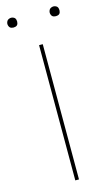

<svg xmlns="http://www.w3.org/2000/svg" viewBox="-137 -960 575 1008"><g transform="rotate(-15 150.0 -456.0)"><path d="M140 0V-735H160V0ZM265 -859Q260 -859 254.5 -860.5Q249 -862 245.5 -865.5Q242 -869 240 -874.5Q238 -880 238 -885Q238 -890 240 -895.5Q242 -901 245.5 -904.5Q249 -908 254.5 -910Q260 -912 265 -912Q270 -912 275.5 -910Q281 -908 284.5 -904.5Q288 -901 289.5 -895.5Q291 -890 291 -885Q291 -880 289.5 -874.5Q288 -869 284.5 -865.5Q281 -862 275.5 -860.5Q270 -859 265 -859ZM35 -859Q30 -859 24.5 -860.5Q19 -862 15.5 -865.5Q12 -869 10 -874.5Q8 -880 8 -885Q8 -890 10 -895.5Q12 -901 15.5 -904.5Q19 -908 24.5 -910Q30 -912 35 -912Q40 -912 45.5 -910Q51 -908 54.5 -904.5Q58 -901 59.5 -895.5Q61 -890 61 -885Q61 -880 59.5 -874.5Q58 -869 54.5 -865.5Q51 -862 45.5 -860.5Q40 -859 35 -859Z"/></g></svg>

Font: Iosevka Aile Thin
Style: Regular
Weight: 100
Designer: Belleve Invis
Foundry: Belleve Invis
Version: Version 31.1.0; ttfautohint (v1.8.4)